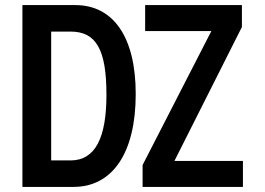

<svg xmlns="http://www.w3.org/2000/svg" viewBox="-20 -734 1040 754"><path d="M68 0H269C421 0 513 -132 513 -365C513 -590 424 -714 276 -714H68ZM540 0H934V-102H665L930 -628V-714H550V-612H810L540 -86ZM257 -104H181V-610H257C358 -610 398 -539 398 -362C398 -194 355 -104 257 -104Z"/></svg>

Font: Noto Sans Mono ExtraCondensed SemiBold
Style: Regular
Weight: 600
Width: 2
Designer: Monotype Design Team
Foundry: Monotype Imaging Inc.
Version: Version 2.014